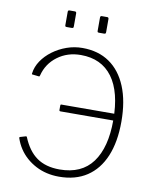

<svg xmlns="http://www.w3.org/2000/svg" viewBox="-102 -1031 908 1118"><g transform="rotate(10 352.5 -472.0)"><path d="M258 -944V-868Q258 -861 256 -858.5Q254 -856 246 -856H219Q212 -856 210 -858Q208 -860 208 -866V-944Q208 -954 217 -954H249Q258 -954 258 -944ZM449 -944V-868Q449 -861 447 -858.5Q445 -856 437 -856H410Q403 -856 401 -858Q399 -860 399 -866V-944Q399 -954 408 -954H440Q449 -954 449 -944ZM330 -752Q424 -752 490 -706.5Q556 -661 591.5 -575Q627 -489 627 -368Q627 -248 591.5 -163.5Q556 -79 488.5 -34.5Q421 10 324 10Q286 10 251.5 2Q217 -6 186.5 -22Q156 -38 131 -60Q106 -82 87.5 -110Q69 -138 58 -171Q57 -174 58 -175.5Q59 -177 60 -178L94 -188Q98 -189 100 -186Q132 -107 185 -69.5Q238 -32 320 -32Q450 -32 514.5 -119.5Q579 -207 579 -368Q579 -535 514.5 -622.5Q450 -710 328 -710Q249 -710 190.5 -666.5Q132 -623 114 -552Q113 -548 111.5 -546Q110 -544 107 -545L71 -549Q67 -549 66 -550.5Q65 -552 66 -556Q71 -595 94.5 -630Q118 -665 155 -692.5Q192 -720 237 -736Q282 -752 330 -752ZM594 -367 268 -366Q264 -366 262 -367.5Q260 -369 260 -373V-399Q260 -406 265 -406L594 -407Z"/></g></svg>

Font: Libre Franklin Thin
Style: Regular
Weight: 100
Designer: Pablo Impallari, Rodrigo Fuenzalida, Nhung Nguyen
Foundry: Impallari Type
Version: Version 3.000